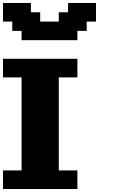

<svg xmlns="http://www.w3.org/2000/svg" viewBox="-20 -1270 790 1290"><path d="M0 0H500V-125H375V-750H500V-875H0V-750H125V-125H0ZM125 -1000H500V-1062.5H562.5V-1125H625V-1250H437.5V-1187.5H375V-1125H250V-1187.5H187.5V-1250H0V-1125H62.5V-1062.5H125Z"/></svg>

Font: Faithful 32x
Style: Bold
Weight: 400
Foundry: Faithful Resource Pack
Version: Version 1.0; January 27, 2023